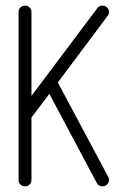

<svg xmlns="http://www.w3.org/2000/svg" viewBox="-20 -656 440 676"><path d="M45.4 -22.9V-613.8Q45.4 -623.5 52 -629.9Q58.6 -636.2 68.1 -636.2Q77.6 -636.2 84.2 -629.6Q90.8 -623 90.8 -613.8V-318.4L322.8 -627.4Q329.1 -636.2 339.8 -636.2Q340.3 -636.2 340.8 -636.2Q350.6 -636.2 357.2 -629.6Q363.8 -623 363.8 -613.8Q363.8 -606 358.9 -600.1L183.6 -365.7L360.8 -33.7Q363.8 -29.3 363.8 -22.9Q363.8 -13.2 357.2 -6.6Q350.6 0 340.8 0Q326.7 0 320.8 -11.7L153.8 -325.7L90.8 -242.2V-22.9Q90.8 -13.2 84.2 -6.6Q77.6 0 68.1 0Q58.6 0 52 -6.6Q45.4 -13.2 45.4 -22.9Z"/></svg>

Font: OpenGost Type A TT
Style: Regular
Weight: 400
Version: Version 0.3